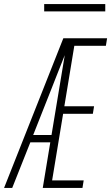

<svg xmlns="http://www.w3.org/2000/svg" viewBox="-26 -923 546 943"><path d="M-6 0 285 -735H500L494 -698H339L290 -401H436L430 -364H284L230 -37H385L379 0H184L221 -224H123L34 0ZM137 -260H227L292 -652Q276 -612 260 -571.5Q244 -531 228 -490ZM191 -867V-903H491V-867Z"/></svg>

Font: Iosevka Extralight Oblique
Style: Regular
Weight: 200
Italic angle: -9°
Monospace: yes
Designer: Belleve Invis
Foundry: Belleve Invis
Version: Version 32.5.0; ttfautohint (v1.8.4)